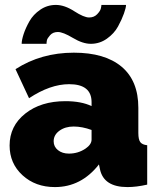

<svg xmlns="http://www.w3.org/2000/svg" viewBox="-20 -750 639 780"><path d="M215 -620Q195 -620 183.5 -607Q172 -594 170.5 -586Q169 -578 169 -572H68Q68 -587 76 -611.5Q84 -636 99.5 -663.5Q115 -691 143.5 -710.5Q172 -730 207 -730Q242 -730 281.5 -704.5Q321 -679 342 -679Q362 -679 374.5 -692Q387 -705 389.5 -715Q392 -725 392 -730H492Q492 -719 483.5 -695Q475 -671 459.5 -642.5Q444 -614 414.5 -593Q385 -572 349 -572Q316 -572 276 -596Q236 -620 215 -620ZM19 -159Q19 -238 82.5 -288.5Q146 -339 246 -339Q310 -339 352 -319V-335Q352 -408 261 -408Q184 -408 98 -351L43 -469Q147 -536 280 -536Q406 -536 474 -479Q542 -422 542 -312V-210Q542 -183 550 -172.5Q558 -162 578 -160V0Q534 10 498 10Q401 10 386 -63L382 -82Q310 10 203 10Q124 10 71.5 -38Q19 -86 19 -159ZM327 -146Q352 -163 352 -183V-222Q314 -236 279 -236Q245 -236 221.5 -219Q198 -202 198 -176Q198 -154 215.5 -140Q233 -126 260 -126Q297 -126 327 -146Z"/></svg>

Font: Raleway-v4020 Black
Style: Regular
Weight: 900
Designer: Matt McInerney, Pablo Impallari, Rodrigo Fuenzalida
Foundry: Matt McInerney, Pablo Impallari, Rodrigo Fuenzalida
Version: Version 4.020;PS 004.020;hotconv 1.0.88;makeotf.lib2.5.64775